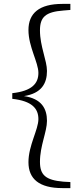

<svg xmlns="http://www.w3.org/2000/svg" viewBox="-20 -793 413 985"><path d="M43 -286C143 -275 177 -237 177 -182C177 -128 126 -47 126 39C126 125 181 172 300 172H341V141L305 139C213 131 185 104 185 37C185 -45 221 -117 221 -173C221 -236 193 -287 103 -300C193 -314 221 -365 221 -429C221 -483 185 -555 185 -637C185 -705 213 -732 305 -739L341 -742V-773H300C181 -773 126 -725 126 -639C126 -553 177 -473 177 -419C177 -364 143 -326 43 -315Z"/></svg>

Font: Noto Serif KR Light
Style: Regular
Weight: 300
Designer: Ryoko NISHIZUKA 西塚涼子 (kana & ideographs); Frank Grießhammer (Latin, Greek & Cyrillic); Wenlong ZHANG 张文龙 (bopomofo); San
Foundry: Adobe
Version: Version 2.001;hotconv 1.1.0;makeotfexe 2.6.0